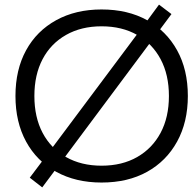

<svg xmlns="http://www.w3.org/2000/svg" viewBox="-20 -781 841 832"><path d="M163 31 109 -11 170 -92 611 -682 669 -761 723 -720 662 -638 222 -48ZM420 10Q308 10 223.5 -36.5Q139 -83 93 -167.5Q47 -252 47 -365Q47 -479 93 -563Q139 -647 223.5 -693.5Q308 -740 420 -740Q534 -740 617.5 -693.5Q701 -647 747.5 -563Q794 -479 794 -365Q794 -252 747.5 -167.5Q701 -83 617.5 -36.5Q534 10 420 10ZM420 -63Q509 -63 574.5 -100.5Q640 -138 676 -205.5Q712 -273 712 -365Q712 -457 676 -524.5Q640 -592 574.5 -629.5Q509 -667 420 -667Q332 -667 266 -629.5Q200 -592 164.5 -524.5Q129 -457 129 -365Q129 -273 164.5 -205.5Q200 -138 266 -100.5Q332 -63 420 -63Z"/></svg>

Font: M PLUS 1 Thin
Style: Regular
Weight: 400
Version: Version 1.001